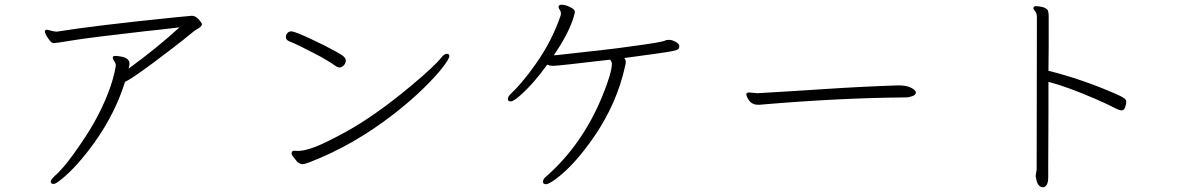

<svg xmlns="http://www.w3.org/2000/svg" viewBox="-20 -741 5040 814"><path d="M458 -497Q458 -490 464.5 -481.5Q471 -473 471 -462Q453 -353 376 -216Q344 -161 295.5 -93Q247 -25 210 7Q195 22 195 28Q195 31 197 35Q200 39 208 39Q216 39 243 17Q308 -36 382 -139Q469 -262 510 -394Q534 -404 626 -472Q668 -503 714 -538.5Q760 -574 783.5 -593.5Q807 -613 813 -616Q836 -628 836 -638Q836 -640 834 -644Q814 -674 794 -674H792Q774 -672 728 -668Q383 -633 222 -607H218Q209 -607 188 -613Q181 -615 179 -615Q170 -615 170 -606Q170 -603 176 -591.5Q182 -580 191 -569Q200 -558 208 -558Q216 -558 288.5 -570Q361 -582 590 -608Q676 -617 741 -625Q640 -533 525 -450Q529 -462 529 -471Q529 -496 489 -502Q475 -504 467.5 -504Q460 -504 459 -500Z M1310 -516Q1340 -501 1365.5 -485.5Q1391 -470 1401 -462.5Q1411 -455 1420 -455Q1429 -455 1437.5 -464Q1446 -473 1446 -484.5Q1446 -496 1430 -507Q1414 -518 1352 -550Q1323 -564 1294.5 -577.5Q1266 -591 1244.5 -599.5Q1223 -608 1214 -608Q1205 -608 1198.5 -601Q1192 -594 1192 -583Q1192 -572 1206 -566Q1240 -553 1310 -516ZM1227 -102Q1216 -102 1216 -89Q1216 -83 1241 -54Q1253 -45 1262 -45Q1271 -45 1292 -53Q1479 -125 1650 -258Q1723 -315 1775.5 -366.5Q1828 -418 1856.5 -455Q1885 -492 1885 -502.5Q1885 -513 1874.5 -513Q1864 -513 1851 -497Q1824 -462 1726 -380Q1680 -341 1625 -299.5Q1570 -258 1509.5 -219.5Q1449 -181 1367.5 -141Q1286 -101 1242 -101Z M2566 -488Q2574 -480 2574 -470Q2574 -432 2533 -332Q2449 -128 2297 6Q2282 18 2282 29Q2282 40 2294.5 40Q2307 40 2339 16Q2415 -41 2497 -159Q2596 -302 2631 -464Q2633 -472 2633 -480Q2633 -486 2627 -495Q2714 -507 2762 -513.5Q2810 -520 2831 -524.5Q2852 -529 2856 -533Q2860 -537 2860 -546Q2860 -555 2844.5 -563.5Q2829 -572 2817.5 -572Q2806 -572 2802 -570Q2790 -562 2652 -544Q2604 -537 2552 -531Q2500 -525 2427 -517Q2354 -509 2337 -507H2328Q2384 -588 2408 -656Q2417 -683 2417 -691Q2417 -699 2406 -706Q2381 -721 2361 -721Q2348 -721 2348 -711Q2348 -707 2355 -696Q2358 -692 2358 -685Q2358 -678 2357 -676Q2321 -568 2250 -468Q2219 -424 2191.5 -392Q2164 -360 2148.5 -346Q2133 -332 2133 -321.5Q2133 -311 2145 -311Q2157 -311 2184 -335Q2242 -386 2300 -467Q2309 -462 2327.5 -462Q2346 -462 2566 -488Z M3155 -349Q3144 -349 3144 -340Q3144 -336 3149 -326Q3163 -297 3193 -297H3202Q3207 -297 3213 -298Q3543 -326 3821 -328Q3834 -328 3848.5 -333.5Q3863 -339 3863 -349L3862 -353Q3859 -361 3840.5 -370Q3822 -379 3790 -379H3787Q3635 -374 3484.5 -364Q3334 -354 3194 -346H3190Z M4424 11V-32L4425 -256V-394Q4503 -374 4628 -320Q4678 -298 4701.5 -285.5Q4725 -273 4735.5 -273Q4746 -273 4750.5 -287.5Q4755 -302 4755 -310Q4755 -318 4745.5 -325Q4736 -332 4708 -344Q4568 -405 4425 -441Q4426 -504 4426 -546V-673Q4426 -687 4423 -695.5Q4420 -704 4404 -710Q4384 -715 4372 -715Q4363 -715 4361 -707V-706Q4361 -702 4368.5 -693.5Q4376 -685 4376 -667L4375 -22L4371 2V7Q4372 10 4374 22Q4381 53 4403 53Q4424 49 4424 11Z"/></svg>

Font: LXGW WenKai Mono TC Light
Style: Regular
Weight: 300
Designer: LXGW / Fontworks Inc.
Foundry: LXGW / Fontworks Inc.
Version: Version 1.330